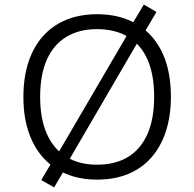

<svg xmlns="http://www.w3.org/2000/svg" viewBox="-20 -775 847 837"><path d="M403 8Q329 8 269.5 -16.5Q210 -41 168 -88Q126 -135 104 -201.5Q82 -268 82 -352Q82 -437 104 -504Q126 -571 167.5 -617.5Q209 -664 268.5 -688.5Q328 -713 403 -713Q479 -713 538.5 -688.5Q598 -664 640 -617.5Q682 -571 703.5 -504.5Q725 -438 725 -353Q725 -269 703 -202Q681 -135 639.5 -88Q598 -41 538.5 -16.5Q479 8 403 8ZM403 -57Q482 -57 537.5 -90.5Q593 -124 622.5 -190Q652 -256 652 -353Q652 -450 623 -515.5Q594 -581 538 -614.5Q482 -648 403 -648Q325 -648 269.5 -614.5Q214 -581 184.5 -515.5Q155 -450 155 -353Q155 -257 184.5 -191Q214 -125 269.5 -91Q325 -57 403 -57ZM216 42 160 10 214 -82 240 -119 537 -627 552 -663 607 -755 662 -723 608 -631 582 -594 286 -86 270 -50Z"/></svg>

Font: Nunito Sans 7pt Light
Style: Regular
Weight: 300
Designer: Vernon Adams
Foundry: Vernon Adams
Version: Version 3.101;gftools[0.9.27]